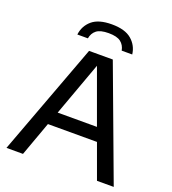

<svg xmlns="http://www.w3.org/2000/svg" viewBox="-165 -1066 1067 1190"><g transform="rotate(20 369.0 -471.5)"><path d="M15 0 290.5 -740H447L722.5 0H612L529.5 -226.5H206L124 0ZM238.5 -314H497.5L368 -670ZM187.5 -810.5Q194.5 -868.5 237.8 -905.8Q281 -943 368 -943Q455 -943 498.8 -905.5Q542.5 -868 549.5 -810.5H480Q473.5 -845.5 448.2 -865.2Q423 -885 368 -885Q313 -885 288 -865.2Q263 -845.5 257 -810.5Z"/></g></svg>

Font: Encode Sans SmExp Md
Style: Regular
Weight: 500
Width: 6
Designer: Multiple Designers
Foundry: Impallari Type
Version: Version 3.002; ttfautohint (v1.8.3) -l 8 -r 50 -G 200 -x 14 